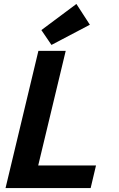

<svg xmlns="http://www.w3.org/2000/svg" viewBox="-20 -950 600 970"><path d="M8 0 174 -693H312L173 -114H465L438 0ZM240 -723 189 -798 366 -930 434 -825Z"/></svg>

Font: Ubuntu Sans Mono
Style: Italic
Weight: 400
Italic angle: -13.5°
Monospace: yes
Designer: Dalton Maag Ltd
Foundry: Dalton Maag Ltd
Version: Version 1.006